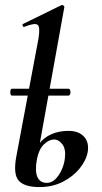

<svg xmlns="http://www.w3.org/2000/svg" viewBox="-20 -746 412 779"><path d="M140 13Q79 13 56 -13Q33 -39 46 -110L136 -589Q144 -637 132.5 -645.5Q121 -654 78 -637Q74 -636 72 -642Q70 -648 74 -649L229 -725Q234 -727 238 -723Q242 -719 241 -717L130 -101Q121 -53 131.5 -28.5Q142 -4 170 -4Q189 -4 204 -18.5Q219 -33 229.5 -55.5Q240 -78 243 -102Q248 -140 233.5 -160Q219 -180 199 -180Q179 -180 158.5 -160.5Q138 -141 130 -101L113 -102Q119 -137 138.5 -162.5Q158 -188 188.5 -201.5Q219 -215 258 -215Q299 -215 320.5 -192Q342 -169 336 -130Q330 -96 303.5 -63Q277 -30 235 -8.5Q193 13 140 13ZM29 -358Q24 -358 22.5 -365Q21 -372 22.5 -379Q24 -386 29 -386H257Q263 -386 265 -379Q267 -372 265 -365Q263 -358 257 -358Z"/></svg>

Font: Cormorant Infant Light
Style: Italic
Weight: 300
Italic angle: -10°
Designer: Christian Thalmann (Catharsis Fonts)
Foundry: Catharsis Fonts
Version: Version 4.001